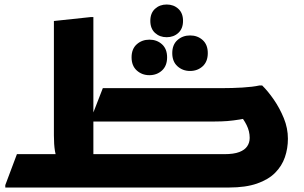

<svg xmlns="http://www.w3.org/2000/svg" viewBox="-20 -836 1357 856"><path d="M372.2 -148.7H979.7Q1022.2 -148.7 1046.7 -158.1Q1071.3 -167.5 1082.2 -183.9Q1093.2 -200.2 1093.2 -221.3Q1093.2 -250.9 1079.5 -278.3Q1065.9 -305.7 1048.3 -323.8L1121.1 -317.8Q1079.2 -308.3 1049.3 -303.3Q1019.3 -298.4 993.5 -296.3Q967.6 -294.3 937.2 -294.3H380.6L438.4 -443H968Q1015.4 -443 1061.1 -445.7Q1106.8 -448.4 1136.8 -455H1148.8Q1174.5 -429.9 1200.7 -392Q1226.9 -354 1245.3 -309.3Q1263.6 -264.5 1263.6 -217.5Q1263.6 -174.3 1250.2 -135.2Q1236.8 -96 1206.6 -65.6Q1176.3 -35.1 1125.7 -17.6Q1075.1 0 1001.4 0H372.2ZM3.6 0V-10.8L55.4 -148.7H299.9L241.4 -122.1Q229.7 -134 225 -162.7Q220.3 -191.3 220.3 -232.8V-742.4L385.5 -760H396.3V-75.6L324.7 -148.7H527.5V-20L507.5 0ZM723.1 -670.1Q692.1 -670.1 671.1 -689.3Q650.2 -708.5 650.2 -743Q650.2 -777.5 671.1 -796.7Q692.1 -815.9 723.1 -815.9Q754.2 -815.9 775.1 -796.7Q796 -777.5 796 -743Q796 -708.5 775.1 -689.3Q754.2 -670.1 723.1 -670.1ZM827.2 -519.6Q794.4 -519.6 771.2 -540.6Q748 -561.5 748 -599.2Q748 -636.8 771.2 -657.4Q794.4 -678 827.6 -678Q860.7 -678 883.6 -657.4Q906.4 -636.8 906.4 -599.2Q906.4 -561.5 883.7 -540.6Q860.9 -519.6 827.2 -519.6ZM645.8 -500.8Q613 -500.8 589.8 -521.8Q566.6 -542.7 566.6 -580.4Q566.6 -618 589.8 -638.6Q613 -659.2 646.2 -659.2Q679.3 -659.2 702.2 -638.6Q725 -618 725 -580.4Q725 -542.7 702.3 -521.8Q679.5 -500.8 645.8 -500.8Z"/></svg>

Font: Kufam
Style: Italic
Weight: 400
Italic angle: -11°
Designer: Artur Schmal
Foundry: Original Type
Version: Version 1.301; ttfautohint (v1.8.3)